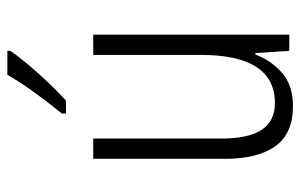

<svg xmlns="http://www.w3.org/2000/svg" viewBox="-167 -638 815 521"><g transform="rotate(-90 240.5 -377.5)"><path d="M407 -532V0H363L357 -92H353Q337 -49 303 -19.5Q269 10 213 10Q139 10 104.5 -37.5Q70 -85 70 -176V-532H125V-186Q125 -110 149 -74.5Q173 -39 221 -39Q352 -39 352 -240V-532ZM363 -757Q348 -735 324.5 -707Q301 -679 275 -652Q249 -625 228 -606H193V-617Q223 -654 250.5 -692Q278 -730 298 -765H363Z"/></g></svg>

Font: Noto Sans Tamil Condensed Light
Style: Regular
Weight: 300
Width: 3
Designer: Jelle Bosma - Monotype Design Team
Foundry: Monotype Imaging Inc.
Version: Version 2.004; ttfautohint (v1.8.4.7-5d5b)